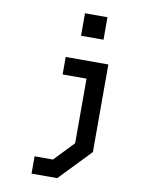

<svg xmlns="http://www.w3.org/2000/svg" viewBox="-99 -881 798 1060"><g transform="rotate(10 300.0 -351.5)"><path d="M227 -557H466V-66L297 110H153V13H256L361 -97V-459H227ZM290 -687V-813H416V-687Z"/></g></svg>

Font: Kode Mono SemiBold
Style: Regular
Weight: 600
Monospace: yes
Designer: Isa Ozler
Foundry: Kadena LLC
Version: Version 1.206;gftools[0.9.28]